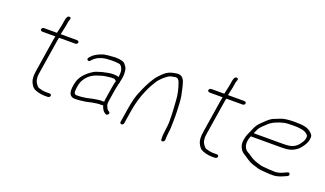

<svg xmlns="http://www.w3.org/2000/svg" viewBox="-66 -1039 2485 1469"><g transform="rotate(20 1176.0 -304.5)"><path d="M373.1 -13C374.3 -20.9 368.4 -28 360.4 -28H349.4H322C311 -28 293.4 -31.5 269.3 -38.6C255.2 -42.7 234 -74.5 232 -88.3C228.7 -110.5 226.3 -115.6 232.4 -154L275.2 -424C277.6 -439.3 279.8 -449 281.7 -453H414.7C422.7 -453 430.9 -460.1 432.1 -468C433.4 -475.9 427.4 -483 414.7 -483H282.7C283.5 -483.7 284 -484.7 284.2 -486L298.5 -551L305.2 -593C307.2 -605.5 323.4 -627.5 303.2 -631C288.9 -633.4 279.6 -620.8 275.2 -593L268.5 -551L254.5 -488C254.1 -485.3 253.5 -483.7 252.7 -483H146.7C138.8 -483 130.6 -475.9 129.4 -468C128.1 -460.1 134.1 -453 146.7 -453H251.7C251 -452.3 250.5 -451.5 250.4 -450.5L243.7 -415L202.4 -154C196.1 -114 197.5 -83.8 206.7 -63.5C216 -43.1 226.2 -28.9 237.5 -20.8C254 -8.8 296.9 2 324.4 2H350.4C362.6 2 371.4 -2.6 373.1 -13Z M556.7 -55C578.7 -55 604.8 -57.7 639.8 -63L663.4 -68C680.3 -71.7 692.2 -75.5 709.8 -77C724.1 -78.2 729.3 -81 740.6 -81H765.6C768.3 -81 771.1 -82 774.1 -84C783.2 -57.2 793.5 -40.2 805 -33L814.9 -26C827.5 -17.6 851.4 -40.5 834 -52L824.1 -59C819.9 -61.7 815.5 -67.8 811.1 -77.5C802 -97 800.1 -102.8 804.8 -133L819.7 -227C822.1 -241.9 827.2 -264 830.1 -276.5C832.2 -286.1 836.4 -288 834.8 -297C836.2 -301.7 837.3 -306.3 838 -311C845.9 -344.5 846.7 -374.5 840.3 -401C837.9 -411 830.6 -423.2 818.6 -437.5C806.5 -451.8 780.5 -459 734.9 -459C692.5 -456.5 663.1 -453.5 646.2 -450C602.3 -436.1 571.5 -418.4 553.8 -397L545.3 -387C530.7 -371 553.4 -354 566.6 -370L575.2 -380C598.2 -405.4 640.8 -422.3 673.7 -425C710 -427.6 738.7 -430.1 781.7 -423.5C790.6 -421.9 798.5 -414.4 805.3 -401C815 -386.6 817.1 -361.6 811.4 -326C802.8 -330.7 788.4 -333 768 -333C723.1 -333 640.2 -310.8 616.1 -295.9C558.9 -260.4 524.6 -219.5 513.4 -173C498.1 -109.9 497.4 -55 556.7 -55ZM789.7 -227 774.8 -133C773.6 -125 772.8 -117.7 772.4 -111H746.6C738.4 -111 732.1 -110.5 726.9 -109.5C701 -104.7 693.8 -106.1 659.6 -97L636 -92C609.8 -87.1 586.3 -85 559.4 -85C548.1 -85 541 -89.3 538 -98C532.6 -113.8 540.8 -169.3 550.6 -190.5C569.8 -232 600.9 -261 643.9 -277.5C653 -280.5 664.7 -284.3 678.8 -289C706.4 -298.1 730.8 -299.5 760.6 -303H780.8C788.1 -303 795.7 -298.3 803.6 -289C800 -283.7 795.4 -263 789.7 -227Z M956 6C964 6 972.2 -1.1 973.4 -9L990.2 -115C1000.4 -179.2 1017.7 -238.9 1042.2 -294.1C1064.2 -343.9 1071.5 -352.8 1091.2 -385.9C1106.5 -411.5 1148.9 -451.7 1177.6 -465C1189.5 -470.5 1209.6 -470.9 1224.8 -475C1237.6 -475 1247.9 -466.3 1255.5 -449C1274.6 -397.4 1284.4 -349.3 1286.4 -304.7C1287.2 -287.2 1288.5 -267.7 1290.2 -246.2C1294.1 -196.5 1291.4 -206.7 1293.5 -153C1294.5 -127.6 1292 -95.6 1285.8 -57C1281.9 -32.3 1280.8 -10.7 1282.5 8C1279.3 28.3 1311.7 24.8 1312.3 2C1312.8 -15.8 1313.2 -40.7 1317 -64.2C1319.3 -78.9 1320.4 -90.1 1320.3 -97.7C1319.9 -119.4 1322.7 -135.4 1322 -160.2C1321.2 -189 1323.3 -212 1321.2 -239C1318.2 -276.4 1319.2 -321.1 1312.1 -355.5C1304.9 -390.5 1298.2 -424.4 1286.1 -463C1273.7 -494.3 1252.4 -508 1224.6 -504.4C1191.7 -500 1167.9 -495.7 1140.6 -477.4C1125.3 -465.8 1115.4 -457 1110.4 -451C1105 -446.3 1100.1 -441.3 1095.6 -436C1084.5 -422.9 1076.1 -415.1 1066 -398C1041.8 -361.1 1019.9 -318.1 1000.6 -269C984.9 -237 971.4 -185.7 960.2 -115L943.4 -9C942.2 -1.1 948.1 6 956 6Z M1735.1 -13C1736.3 -20.9 1730.4 -28 1722.4 -28H1711.4H1684C1673 -28 1655.4 -31.5 1631.3 -38.6C1617.2 -42.7 1596 -74.5 1594 -88.3C1590.7 -110.5 1588.3 -115.6 1594.4 -154L1637.2 -424C1639.6 -439.3 1641.8 -449 1643.7 -453H1776.7C1784.7 -453 1792.9 -460.1 1794.1 -468C1795.4 -475.9 1789.4 -483 1776.7 -483H1644.7C1645.5 -483.7 1646 -484.7 1646.2 -486L1660.5 -551L1667.2 -593C1669.2 -605.5 1685.4 -627.5 1665.2 -631C1650.9 -633.4 1641.6 -620.8 1637.2 -593L1630.5 -551L1616.5 -488C1616.1 -485.3 1615.5 -483.7 1614.7 -483H1508.7C1500.8 -483 1492.6 -475.9 1491.4 -468C1490.1 -460.1 1496.1 -453 1508.7 -453H1613.7C1613 -452.3 1612.5 -451.5 1612.4 -450.5L1605.7 -415L1564.4 -154C1558.1 -114 1559.5 -83.8 1568.7 -63.5C1578 -43.1 1588.2 -28.9 1599.5 -20.8C1616 -8.8 1658.9 2 1686.4 2H1712.4C1724.6 2 1733.4 -2.6 1735.1 -13Z M1930.7 -276C1938.7 -294 1945 -310.8 1955.2 -325.8C1960.1 -333 1975.4 -348.4 2000.9 -372C2027.7 -398.4 2069.2 -417.8 2121.1 -430C2135.2 -433.3 2160.7 -435 2197.5 -435C2243.5 -435 2288.7 -430.6 2309.5 -409.5C2322.2 -396.5 2323.6 -397.7 2319.8 -374C2318.3 -364 2314.4 -354.3 2308.2 -345C2290.2 -315.5 2270.5 -296.5 2249.2 -288C2233.9 -280 2206.7 -276 2162.7 -276ZM1918 -246H2158C2217.7 -246 2249.1 -250.8 2288.8 -279.7C2309.8 -295 2344.7 -341.8 2349.8 -373.7C2355.1 -407.2 2352.2 -412.1 2333.8 -430.5C2305.7 -458.5 2265.1 -465 2196.2 -465C2145.9 -465 2108.5 -460 2084 -450.1C2065.7 -442.7 2047.6 -435.4 2029.8 -428.2C2002.6 -415.3 1974.5 -385.2 1954.5 -366C1931.2 -343.7 1922.3 -329.4 1906.5 -291.5C1890.1 -252.3 1881.6 -243.6 1874.5 -199C1870 -170.4 1876.2 -144.5 1893.1 -121.5C1906.5 -103.2 1926.6 -96.2 1943.2 -83.5C1956.4 -73.4 1969.5 -66.4 1986 -57.1C2001.8 -48.6 2037.2 -40.4 2055.5 -33.8C2065.1 -30.3 2097.1 -27.1 2151.6 -24H2180.4C2203.1 -24 2230.2 -31.3 2261.9 -46L2284.5 -56C2294.8 -60.8 2298.2 -67.6 2294.7 -76.5C2288.9 -91.4 2275.8 -84.5 2252 -72C2226.1 -60 2203.4 -54 2183.9 -54C2148.3 -54 2114 -57.9 2086.5 -60C2060.4 -62 2060.9 -66.1 2031.2 -73.9C2013.6 -78.5 1989.4 -90.3 1962.3 -109.5C1955.8 -114.5 1949.1 -118.7 1942.3 -122C1912.9 -136.4 1899.6 -168.2 1905.9 -207.5C1908.9 -226.7 1913.5 -233.5 1918 -246Z"/></g></svg>

Font: MewTooHand
Style: WideIta
Weight: 400
Designer: Mew Too, Robert Jablonski
Version: Version 0.77